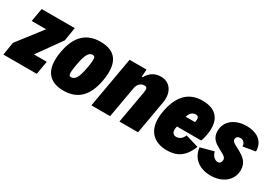

<svg xmlns="http://www.w3.org/2000/svg" viewBox="-21 -1245 2658 1908"><g transform="rotate(30 1308.0 -290.5)"><path d="M462.9 -582H83.5L56.6 -429.7H221.7L3.9 -147.9L-20 0H362.8L389.6 -153.3H242.7L438 -427.2Z M673.8 12.7C830.6 12.7 931.2 -73.2 966.8 -274.4C1005.9 -495.1 924.8 -593.3 754.9 -593.3C601.1 -593.3 496.1 -509.8 460 -304.7C421.9 -87.9 506.8 12.7 673.8 12.7ZM672.9 -141.1C649.9 -141.1 637.7 -153.8 659.7 -275.9C684.6 -417.5 715.3 -440.9 751 -440.9C777.8 -440.9 790.5 -432.1 768.1 -306.2C744.1 -168.5 712.4 -141.1 672.9 -141.1Z M989.7 0H1204.6L1267.6 -356.4C1275.9 -403.8 1305.7 -435.1 1348.6 -435.1C1377.4 -435.1 1385.7 -419.9 1377.4 -373L1311.5 0H1524.9L1592.3 -381.3C1613.8 -503.9 1552.7 -593.3 1449.7 -593.3C1380.9 -593.3 1328.6 -563.5 1291.5 -497.6H1280.8L1287.1 -582H1092.3Z M1925.3 -593.3C1766.6 -593.3 1670.9 -494.6 1636.2 -300.3C1596.7 -76.2 1713.4 12.7 1858.9 12.7C1961.4 12.7 2051.3 -22 2108.9 -169.4L1958.5 -214.8C1943.4 -173.8 1913.6 -149.9 1874.5 -149.9C1841.3 -149.9 1813 -173.8 1831.5 -243.2H2110.8C2120.1 -272.5 2127.4 -300.8 2131.8 -327.6C2159.2 -485.4 2099.1 -593.3 1925.3 -593.3ZM1935.1 -440.9C1973.6 -440.9 1972.7 -408.2 1965.8 -370.6H1858.4C1867.7 -407.2 1891.1 -440.9 1935.1 -440.9Z M2362.3 12.7C2496.6 12.7 2598.1 -64.5 2598.1 -184.6C2598.1 -275.9 2538.6 -313.5 2480.5 -345.7C2425.8 -376 2388.7 -388.2 2388.7 -420.4C2388.7 -445.3 2410.6 -460 2435.1 -460C2463.4 -460 2494.6 -439.9 2494.6 -397L2635.7 -420.9C2634.8 -552.2 2530.3 -594.2 2430.7 -594.2C2299.8 -594.2 2202.1 -522 2202.1 -407.7C2202.1 -324.2 2253.9 -291.5 2312 -259.8C2359.9 -233.9 2397 -220.2 2397 -184.6C2397 -160.2 2382.3 -139.2 2356.9 -139.2C2327.1 -139.2 2289.6 -168 2280.8 -216.8L2128.9 -176.8C2142.6 -51.3 2239.7 12.7 2362.3 12.7Z"/></g></svg>

Font: Decalotype Black Italic
Style: Regular
Weight: 900
Italic angle: -10°
Designer: Alfredo Marco Pradil
Foundry: Alfredo Marco Pradil
Version: Version 1.0